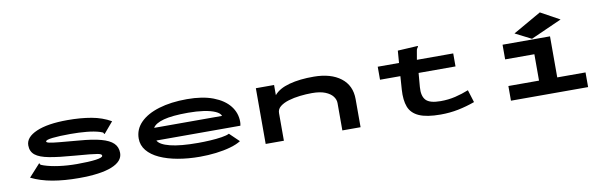

<svg xmlns="http://www.w3.org/2000/svg" viewBox="-45 -1134 5091 1598"><g transform="rotate(-10 2500.0 -335.0)"><path d="M524 10Q401 10 301 -7.5Q201 -25 122 -64L210 -161L217 -169L222 -164Q223 -156 229.5 -153.5Q236 -151 252 -145Q302 -128 374.5 -118Q447 -108 528 -108Q629 -108 687 -116Q745 -124 745 -140Q745 -147 738 -152Q731 -157 709 -161Q687 -165 642 -169.5Q597 -174 520 -180Q388 -190 307.5 -205Q227 -220 190.5 -249.5Q154 -279 154 -331Q154 -400 248.5 -441Q343 -482 512 -482Q622 -482 712.5 -466Q803 -450 876 -408L803 -322L796 -314L791 -319Q790 -327 783.5 -329.5Q777 -332 761 -338Q715 -352 651.5 -358Q588 -364 516 -364Q422 -364 364 -357.5Q306 -351 306 -337Q306 -329 330 -323.5Q354 -318 413 -312.5Q472 -307 576 -298Q691 -289 761 -270Q831 -251 863.5 -219Q896 -187 896 -137Q896 -66 801 -28Q706 10 524 10Z M1547 10Q1447 10 1360 -5.5Q1273 -21 1207.5 -51Q1142 -81 1105.5 -125.5Q1069 -170 1069 -227Q1069 -305 1125 -362Q1181 -419 1283 -450Q1385 -481 1521 -481Q1652 -481 1742 -446.5Q1832 -412 1878.5 -353Q1925 -294 1925 -219Q1925 -211 1924 -202.5Q1923 -194 1921 -186H1211Q1230 -149 1315.5 -127.5Q1401 -106 1551 -106Q1598 -106 1652 -109Q1706 -112 1750.5 -119Q1795 -126 1815 -137L1895 -60Q1861 -38 1805 -22Q1749 -6 1682 2Q1615 10 1547 10ZM1211 -293H1785Q1777 -317 1738.5 -334Q1700 -351 1641 -359.5Q1582 -368 1511 -368Q1376 -368 1304 -348.5Q1232 -329 1211 -293Z M2102 0V-471H2256V-385Q2297 -435 2386 -459Q2475 -483 2594 -482Q2737 -481 2820.5 -417Q2904 -353 2904 -237V0H2750V-231Q2750 -261 2729.5 -288Q2709 -315 2666 -332.5Q2623 -350 2554 -350Q2505 -350 2452.5 -344Q2400 -338 2355.5 -324.5Q2311 -311 2283.5 -289Q2256 -267 2256 -234V0Z M3132 -471H3312L3320 -574L3481 -583H3491V-577Q3486 -570 3481.5 -563Q3477 -556 3475 -540L3463 -471H3770V-361H3458L3448 -243Q3442 -168 3474.5 -133Q3507 -98 3599 -98Q3665 -98 3723.5 -112Q3782 -126 3837 -148L3870 -42Q3801 -17 3729.5 -2.5Q3658 12 3580 12Q3462 12 3398 -16.5Q3334 -45 3312 -102.5Q3290 -160 3296 -248L3304 -361H3132Z M4175 0V-124H4434V-347H4187V-471H4588V-124H4827V0ZM4437 -477 4301 -546 4539 -682 4699 -594Z"/></g></svg>

Font: Inconsolata UltraExpanded Black
Style: Regular
Weight: 900
Width: 9
Monospace: yes
Designer: Raph Levien, Cyreal, Brenton Simpson
Foundry: Raph Levien, Cyreal, Google
Version: Version 3.001; ttfautohint (v1.8.2.53-6de2)